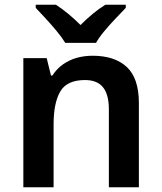

<svg xmlns="http://www.w3.org/2000/svg" viewBox="-20 -786 678 806"><path d="M78 0V-542H176L194 -469H200Q218 -497 244 -515.5Q270 -534 301.5 -543Q333 -552 369 -552Q461 -552 512 -505Q563 -458 563 -353V0H437V-327Q437 -389 412.5 -419.5Q388 -450 337 -450Q261 -450 233 -402Q205 -354 205 -264V0ZM254 -606Q240 -629 218 -655.5Q196 -682 172 -708Q148 -734 130 -753V-766H215Q241 -749 266.5 -728Q292 -707 318 -681Q344 -707 370 -728.5Q396 -750 422 -766H508V-753Q490 -734 465.5 -708.5Q441 -683 418.5 -656Q396 -629 383 -606Z"/></svg>

Font: Noto Sans Symbols SemiBold
Style: Regular
Weight: 600
Version: Version 2.002